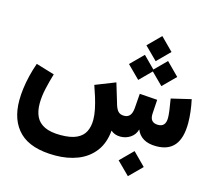

<svg xmlns="http://www.w3.org/2000/svg" viewBox="-136 -940 1532 1368"><g transform="rotate(15 630.0 -256.0)"><path d="M718.8 -515.6 811.5 -423.3 903.8 -515.6 811.5 -608.4ZM889.6 -515.6 982.4 -423.3 1074.7 -515.6 982.4 -608.4ZM804.2 -676.8 897 -584.5 989.3 -676.8 897 -769.5ZM792.5 0Q833 0 866.2 -22.2Q899.4 -44.4 910.2 -84.5Q925.8 -43.9 962.4 -22Q999 0 1056.6 0Q1146.5 0 1190.9 -54Q1235.4 -107.9 1235.4 -218.3Q1235.4 -256.3 1230.2 -300.5Q1225.1 -344.7 1215.3 -389.6L1069.3 -355Q1078.1 -305.2 1082.5 -270.5Q1086.9 -235.8 1086.9 -216.8Q1086.9 -150.4 1030.8 -150.4Q999.5 -150.4 984.6 -167.7Q969.7 -185.1 972.7 -222.2L979 -321.3L848.1 -330.6L839.8 -220.7Q836.4 -185.1 821.5 -167.7Q806.6 -150.4 779.3 -150.4Q750 -150.4 734.1 -168.5Q718.3 -186.5 707 -230.5L666 -366.2L518.6 -308.1Q532.7 -269 545.9 -226.1Q559.1 -183.1 567.6 -141.8Q576.2 -100.6 576.2 -64.9Q576.2 -14.6 557.6 22.2Q539.1 59.1 495.6 79.3Q452.1 99.6 377.4 99.6Q304.2 99.6 260 78.4Q215.8 57.1 196.3 17.1Q176.8 -22.9 176.8 -80.1Q176.8 -132.3 190.2 -191.7Q203.6 -251 220.2 -305.7L84 -346.7Q66.9 -297.9 54.9 -248.5Q43 -199.2 36.9 -152.6Q30.8 -106 30.8 -64Q30.8 85.4 115.2 167.7Q199.7 250 377.9 250Q470.2 250 544.9 220.5Q619.6 190.9 666.5 129.9Q713.4 68.8 721.7 -25.4Q733.9 -13.7 752 -6.8Q770 0 792.5 0ZM825.2 166 918 258.3 1010.3 166 918 73.2Z"/></g></svg>

Font: Estedad-FD-VF Thin
Style: Regular
Weight: 100
Designer: Amin Abedi
Version: Version 5.0